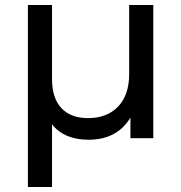

<svg xmlns="http://www.w3.org/2000/svg" viewBox="-20 -550 722 764"><path d="M494 -530H590V0H499V-82Q446 6 332 6Q236 6 187 -55V194H91V-530H187V-236Q187 -159 224.5 -119.5Q262 -80 330 -80Q406 -80 450 -126Q494 -172 494 -256Z"/></svg>

Font: Montserrat
Style: Regular
Weight: 500
Designer: Julieta Ulanovsky
Foundry: Julieta Ulanovsky
Version: Version 7.200;PS 007.200;hotconv 1.0.88;makeotf.lib2.5.64775